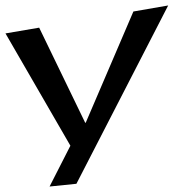

<svg xmlns="http://www.w3.org/2000/svg" viewBox="-165 -508 645 701"><path d="M449 -488 322 -466 148 -60H146L-22 -407L-145 -386L92 24L16 173L114 163Z"/></svg>

Font: Gamestation Warped
Style: Regular
Weight: 400
Designer: Jonas Hecksher
Foundry: Jonas Hecksher, Playtypeª, e-types AS
Version: Version 1.003